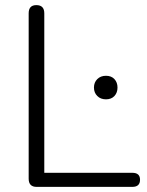

<svg xmlns="http://www.w3.org/2000/svg" viewBox="-20 -730 575 750"><path d="M123 0Q92 0 92 -32V-678Q92 -710 122 -710Q153 -710 153 -678V-55H497Q527 -55 527 -28Q527 0 497 0ZM394 -342Q373 -342 360 -355Q347 -368 347 -388Q347 -408 360 -421Q373 -434 394 -434Q415 -434 427 -421Q439 -408 439 -388Q439 -368 427 -355Q415 -342 394 -342Z"/></svg>

Font: Nunito Light
Style: Regular
Weight: 300
Designer: Vernon Adams
Foundry: Vernon Adams
Version: Version 3.601; ttfautohint (v1.8.2.53-6de2)